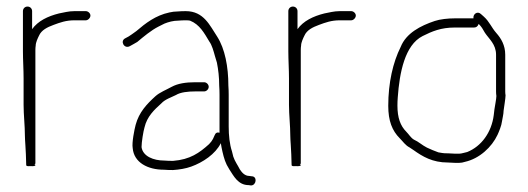

<svg xmlns="http://www.w3.org/2000/svg" viewBox="-20 -522 1612 586"><path d="M50 -488V-365C50 -338.8 52 -309.8 52 -283V-202C52 -171.3 56 -138.3 56 -108C56 -95.2 59 -61.4 59 -51C59 -43.2 60 -26.1 60 -18C60 -15.3 64 -14.3 72 -15C82.7 -14.3 88 -15.3 88 -18V-19H85C87 -20.3 88 -22 88 -24V-370C88 -374 88.3 -378.3 89 -383C89 -392.4 95.3 -405.6 99 -413C106.4 -430.2 124.3 -438.9 143.5 -446C163.5 -453.4 181.4 -460 207 -460H242C248.8 -460 256 -467.5 256 -474.5C256 -481.5 248.8 -488 242 -488H207C189.1 -488 174.8 -483.7 160 -481C125.9 -472.5 95.8 -458 78 -433V-488C78 -495.9 71.9 -502 64 -502C56.1 -502 50 -495.9 50 -488Z M603 -271H576C547.2 -271 522.7 -267.2 504 -257C488.4 -248.3 467.1 -240.1 454 -228C428 -204.3 404.3 -179.5 394 -141C390.2 -126.8 382 -86.4 385 -70C388.7 -25.6 431.5 -4 480 -4C488.7 -3.3 498 -3 508 -3C527.7 -4.3 547.2 -7.6 563.5 -13.5C599.2 -26.3 637.4 -51.7 654 -85L656 -73C659.7 -54.7 664.2 -34.5 672 -19L680 -5C693.2 14.9 706.4 43 739 43L746 44C762.6 44 766.2 16 748 16L741 15C726.8 15 718.1 4.1 712 -5C705.4 -18.3 697 -29 692 -44L688 -60C680.7 -81.9 678 -108.9 678 -136V-233C678 -242.3 677.7 -251.7 677 -261C677 -318.3 666.5 -373.1 643 -410C620.6 -443.6 602.4 -488 547 -488C538.3 -488 530 -487.7 522 -487C514 -487 505.7 -486 497 -484C454.6 -474.9 424.3 -451.2 396 -427L382 -417C376.7 -412.8 369 -408.5 362 -405C345.7 -396.8 359 -371.8 376 -381C383.7 -385.4 391.3 -389.2 399 -394C417.9 -409.8 441.4 -429.7 464 -441L482 -450C494.2 -454.9 508.8 -459 524 -459C531.3 -459.7 539 -460 547 -460C553 -460 557.3 -459.7 560 -459C589.5 -447.2 603.2 -421.3 619 -395C626.9 -384.5 632.1 -365.3 636 -351L642 -331C646.3 -309.4 649 -286.5 649 -261C649.7 -251.7 650 -242.3 650 -233V-117C642.7 -119 637.7 -116.3 635 -109L630 -98C627.3 -92.7 623.3 -87.3 618 -82C588.6 -55.5 560.3 -35 508 -31C498 -31 489 -31.3 481 -32C448.9 -32 416 -44.7 412 -73C412 -87.8 417.5 -121.6 421 -133C428.8 -166.7 450.8 -187 473 -207C483.2 -218.5 503.6 -225.3 517 -232C530.8 -240.6 553.9 -243 576 -243H603C610.1 -243 617 -249.6 617 -257C617 -264.4 610.1 -271 603 -271Z M860 -488V-365C860 -338.8 862 -309.8 862 -283V-202C862 -171.3 866 -138.3 866 -108C866 -95.2 869 -61.4 869 -51C869 -43.2 870 -26.1 870 -18C870 -15.3 874 -14.3 882 -15C892.7 -14.3 898 -15.3 898 -18V-19H895C897 -20.3 898 -22 898 -24V-370C898 -374 898.3 -378.3 899 -383C899 -392.4 905.3 -405.6 909 -413C916.4 -430.2 934.3 -438.9 953.5 -446C973.5 -453.4 991.4 -460 1017 -460H1052C1058.8 -460 1066 -467.5 1066 -474.5C1066 -481.5 1058.8 -488 1052 -488H1017C999.1 -488 984.8 -483.7 970 -481C935.9 -472.5 905.8 -458 888 -433V-488C888 -495.9 881.9 -502 874 -502C866.1 -502 860 -495.9 860 -488Z M1523 -231C1522.3 -235 1522 -239 1522 -243V-355C1522 -384 1509.3 -404.9 1495 -421C1479.8 -438.3 1473.9 -455.8 1457 -471L1448 -479C1437.7 -489.3 1423.1 -479.4 1425 -466H1368C1347 -466 1323.1 -463.4 1307 -458C1263 -443.3 1219.7 -420.7 1203 -379C1179.3 -331.7 1165 -269.3 1165 -199C1165 -152.9 1176.9 -123.1 1200 -100C1209.8 -90.2 1217.4 -78.3 1230 -72L1242 -64C1269.9 -44.1 1300.1 -26 1347 -26C1356.3 -25.3 1363.3 -25 1368 -25H1382C1387.3 -25 1393 -26 1399 -28C1443.5 -37.9 1481 -73.1 1498.5 -110.5C1502.8 -119.8 1510.8 -139 1512 -151C1513.4 -160.9 1517 -173.5 1517 -184C1518.1 -193.1 1523 -222.2 1523 -231ZM1489 -188C1489 -186 1488.3 -180.3 1487 -171C1480.4 -117.9 1449.1 -75.3 1406 -58C1399.3 -56.9 1389.3 -53 1382 -53H1368C1363.3 -53 1356.7 -53.3 1348 -54C1339.3 -54 1333.3 -54.3 1330 -55L1318 -57C1309.8 -59.7 1290.5 -67.7 1283 -71.5C1268.3 -78.8 1257.9 -89.4 1243 -96C1233.6 -101.7 1228.1 -111.9 1220 -120C1201.9 -138.1 1193 -162.9 1193 -199.5C1193 -207.8 1193.3 -216.3 1194 -225C1199.3 -299.2 1215.3 -384.6 1270 -412C1298.6 -426.3 1325.7 -438 1368 -438H1427C1433.7 -438 1438.3 -441.7 1441 -449C1449.8 -440.2 1453.8 -433.1 1460 -422C1472.7 -402.9 1494 -386.9 1494 -355V-243C1494 -238.3 1494.3 -233.7 1495 -229C1495 -220.6 1489.8 -194.6 1489 -188Z"/></svg>

Font: HoneyBee
Style: XLit
Weight: 200
Foundry: Cannot Into Space Fonts
Version: Version 0.89